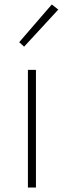

<svg xmlns="http://www.w3.org/2000/svg" viewBox="-20 -840 285 860"><path d="M105 0H141V-527H105ZM88 -631 241 -797 212 -820 66 -651Z"/></svg>

Font: Noto Sans CJK HK Thin
Style: Regular
Weight: 100
Designer: Ryoko NISHIZUKA 西塚涼子 (kana, bopomofo & ideographs); Paul D. Hunt (Latin, Greek & Cyrillic); Sandoll Communications 산돌커뮤니
Foundry: Adobe
Version: Version 2.004;hotconv 1.0.118;makeotfexe 2.5.65603